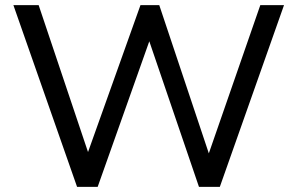

<svg xmlns="http://www.w3.org/2000/svg" viewBox="-20 -725 1154 745"><path d="M279 0 32 -705H130L339 -83H303L525 -705H598L806 -83H774L990 -705H1082L833 0H752L549 -595H570L359 0Z"/></svg>

Font: Mulish Medium
Style: Regular
Weight: 500
Designer: Vernon Adams
Foundry: Vernon Adams
Version: Version 3.603; ttfautohint (v1.8.3)